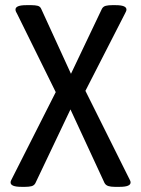

<svg xmlns="http://www.w3.org/2000/svg" viewBox="-20 -722 546 744"><path d="M63 2Q21 2 21 -15Q21 -19 23 -23Q25 -27 28 -33L196 -365L47 -667Q44 -672 42 -676.5Q40 -681 40 -685Q40 -702 82 -702H102Q116 -702 126 -699.5Q136 -697 140 -687L255 -436L375 -688Q380 -697 390 -699.5Q400 -702 414 -702H428Q470 -702 470 -685Q470 -681 468 -677Q466 -673 463 -667L311 -370L479 -33Q482 -27 484 -23Q486 -19 486 -15Q486 2 444 2H424Q410 2 400 -1Q390 -4 385 -13L253 -298L117 -12Q112 -3 102 -0.5Q92 2 78 2Z"/></svg>

Font: Asap Condensed VF Beta
Style: Regular
Weight: 400
Designer: Pablo Cosgaya
Foundry: Omnibus-Type
Version: Version 1.008